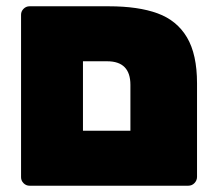

<svg xmlns="http://www.w3.org/2000/svg" viewBox="-20 -591 689 611"><path d="M47 -27V-544Q47 -555 55 -563Q63 -571 74 -571H326Q420 -571 481.5 -548.5Q543 -526 575 -472Q607 -418 607 -326V-28Q607 -17 599 -8.5Q591 0 579 0H74Q63 0 55 -8Q47 -16 47 -27ZM395 -175V-321Q395 -396 321 -396H244V-175Z"/></svg>

Font: Rubik
Style: Regular
Weight: 900
Designer: Hubert & Fischer
Foundry: Hubert & Fischer
Version: Version 1.100